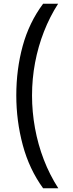

<svg xmlns="http://www.w3.org/2000/svg" viewBox="-20 -852 394 1037"><path d="M213 165Q138 62 103 -68.5Q68 -199 68 -337Q68 -477 102.5 -603.5Q137 -730 213 -832H294Q249 -762 217.5 -681.5Q186 -601 169.5 -514Q153 -427 153 -336Q153 -248 169 -160Q185 -72 216.5 10Q248 92 295 165Z"/></svg>

Font: binaryh115
Style: Book
Weight: 400
Designer: Jelle Bosma - Monotype Design Team
Foundry: Monotype Imaging Inc.
Version: Version 2.003